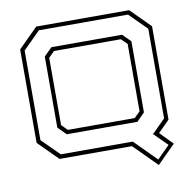

<svg xmlns="http://www.w3.org/2000/svg" viewBox="-88 -789 1009 1000"><g transform="rotate(-10 416.5 -289.5)"><path d="M672 121 551 0H168L65 -103V-597L168 -700H659.5L762.5 -597V-103L702 -42.5L768 25ZM674 92.5 740 26.5 667.5 -45.5H673L741 -113.5V-587.5L649.5 -678.5H178.5L87 -587.5V-113.5L178.5 -22.5H559.5ZM227.5 -120 185 -162.5V-538.5L227.5 -580.5H601L643 -538.5V-162.5L601 -120ZM237 -141.5H590.5L621.5 -172V-528L590.5 -558.5H237L206.5 -528V-172Z"/></g></svg>

Font: Tourney Expanded ExtraLight
Style: Regular
Weight: 200
Width: 7
Designer: Tyler Finck
Foundry: Etcetera Type Co
Version: Version 1.010; ttfautohint (v1.8.3)